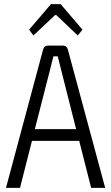

<svg xmlns="http://www.w3.org/2000/svg" viewBox="-20 -911 539 931"><path d="M142 -739 121 -767 227 -891H274L380 -767L357 -739L253 -838H247ZM364 -228H135L77 0H9L189 -671Q194 -690 214 -690H285Q304 -690 309 -671L490 0H422ZM349 -285 274 -582Q264 -620 260 -638H239Q235 -620 225 -582L149 -285Z"/></svg>

Font: exo2condensed_l
Style: Regular
Weight: 300
Width: 3
Designer: Natanael Gama
Version: Version 1.001;PS 001.001;hotconv 1.0.70;makeotf.lib2.5.58329